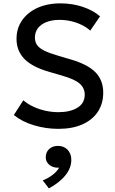

<svg xmlns="http://www.w3.org/2000/svg" viewBox="-20 -734 668 1116"><path d="M319 15Q246.5 15 177.2 -5.8Q108 -26.5 60.5 -65.5L115.5 -151Q140.5 -129.5 173.8 -114Q207 -98.5 244.5 -90.2Q282 -82 319.5 -82Q388 -82 430.2 -108Q472.5 -134 472.5 -184Q472.5 -221.5 443.8 -247.5Q415 -273.5 337.5 -295.5L265.5 -316.5Q166.5 -345 121.2 -392Q76 -439 76 -509Q76 -555.5 94.8 -593Q113.5 -630.5 147.8 -658Q182 -685.5 228.5 -700Q275 -714.5 330.5 -714.5Q401 -714.5 461.5 -694Q522 -673.5 561.5 -639L504.5 -556Q483 -575.5 454.2 -589.5Q425.5 -603.5 392.5 -611Q359.5 -618.5 325.5 -618.5Q283.5 -618.5 251.2 -606.2Q219 -594 201 -571Q183 -548 183 -515Q183 -491 195 -473Q207 -455 236.2 -440.2Q265.5 -425.5 317 -410.5L393 -388Q490 -359.5 535 -313.8Q580 -268 580 -195Q580 -132.5 549.2 -85.2Q518.5 -38 460 -11.5Q401.5 15 319 15ZM264 361 228.5 314.5Q261.5 301.5 287.2 281.2Q313 261 323.5 240.5Q302.5 242 284.8 234.8Q267 227.5 256.5 213.2Q246 199 246 180Q246 150.5 265.8 132.2Q285.5 114 317 114Q351.5 114 373 136.5Q394.5 159 394.5 196Q394.5 226 380 254.8Q365.5 283.5 336.2 310.5Q307 337.5 264 361Z"/></svg>

Font: Geologica Cursive
Style: Regular
Weight: 400
Designer: Sindre Bremnes, Frode Helland
Foundry: Monokrom Skriftforlag AS
Version: Version 1.010;gftools[0.9.28]